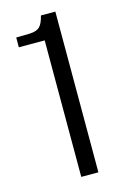

<svg xmlns="http://www.w3.org/2000/svg" viewBox="-97 -637 435 682"><g transform="rotate(-15 120.5 -295.5)"><path d="M115 0V-502H20V-538L70 -539Q95 -540 106.5 -551Q118 -562 125 -591H178V0Z"/></g></svg>

Font: Alumni Sans
Style: Regular
Weight: 400
Designer: Robert E. Leuschke
Foundry: Robert E. Leuschke
Version: Version 1.018